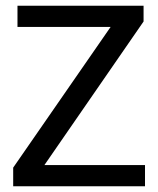

<svg xmlns="http://www.w3.org/2000/svg" viewBox="-20 -650 551 670"><path d="M481 -630V-575L135 -74H486V0H26V-65L366 -556H41V-630Z"/></svg>

Font: Mukta Mahee
Style: Regular
Weight: 400
Designer: Shuchita Grover, Noopur Datye, Girish Dalvi, Yashodeep Gholap
Foundry: Ek Type
Version: Version 2.538;PS 1.000;hotconv 16.6.51;makeotf.lib2.5.65220;